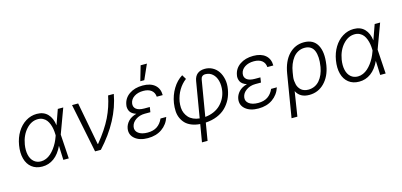

<svg xmlns="http://www.w3.org/2000/svg" viewBox="-79 -1315 4328 2068"><g transform="rotate(-15 2084.5 -281.5)"><path d="M238.6 11.4Q169.7 11 123.2 -25.6Q76.7 -62.1 59.3 -127.1Q41.9 -192.1 55.8 -275.9Q68.9 -356.2 107.2 -419Q145.6 -481.9 202.8 -517.2Q259.9 -552.6 326.3 -552.6Q402.3 -552.6 446.7 -506.2Q491.1 -459.9 500.7 -378.9L560 -545.5H620.7L519.5 -271.3L519.2 -269.5L536.2 0H475.5L469.1 -158.7Q429.7 -73.9 370.7 -30.9Q311.8 12.1 238.6 11.4ZM464.1 -276.6 463.8 -287.3Q463.1 -317.8 458.6 -345.9Q454.2 -373.9 443.9 -401.6Q433.6 -429.3 418.1 -449.4Q402.7 -469.5 378.2 -482.1Q353.7 -494.7 322.8 -494.7Q249.3 -494.7 191.8 -430.6Q134.2 -366.5 117.5 -267.4Q107.2 -203.5 118.4 -153.4Q129.6 -103.3 161.6 -74.9Q193.5 -46.5 241.1 -46.5Q270.6 -46.5 299.2 -58.9Q327.8 -71.4 351.2 -92.3Q374.6 -113.3 395.6 -141.3Q416.5 -169.4 432.2 -199.8Q447.8 -230.1 459.2 -262.4Z M829.5 0 718.8 -545.5H786.9L877.1 -69.2H881.7Q987.9 -199.2 1042.3 -310.5Q1096.6 -421.9 1120.7 -545.5H1184.3Q1132.8 -259.9 894.2 0Z M1515.6 -264.6 1513.8 -253.2H1452.1Q1393.1 -253.2 1349.6 -223Q1306.1 -192.8 1298.7 -147.4Q1291.5 -103.3 1327.8 -76Q1364 -48.7 1430.4 -48.7Q1494 -48.7 1535.9 -76.7Q1577.8 -104.8 1601.9 -159.4H1665.8Q1640.3 -81 1575.3 -35.5Q1510.3 9.9 1417.6 9.9Q1325.3 9.9 1273.1 -34.1Q1220.9 -78.1 1231.9 -146.7Q1239 -189.6 1271.3 -224.6Q1303.6 -259.6 1363.3 -275.9Q1337.4 -283.7 1319.6 -297.1Q1301.8 -310.4 1293.9 -326.2Q1285.9 -342 1283 -360.8Q1280.2 -379.6 1284.4 -398.1Q1296.5 -469.1 1357.1 -510.8Q1417.6 -552.6 1506.7 -552.6Q1593 -552.6 1641.3 -511.5Q1689.6 -470.5 1690 -396.7H1623.6Q1620 -443.9 1587.4 -469.3Q1554.7 -494.7 1498.2 -494.7Q1437.9 -494.7 1397.2 -468Q1356.5 -441.4 1348.7 -397.4Q1342 -356.5 1370.7 -332.7Q1399.5 -308.9 1460.9 -308.9H1522.4ZM1495.4 -603.3 1543.3 -768.5H1613.3L1539.8 -603.3Z M1966.6 204.5 1999.6 8.9Q1947.1 5 1905.9 -11.5Q1864.7 -28.1 1838.8 -54.5Q1812.9 -81 1797.2 -116.5Q1781.6 -152 1779.5 -193.5Q1777.3 -235.1 1784.1 -281.6Q1797.9 -367.5 1841.1 -438.7Q1884.2 -509.9 1947.8 -549L1976.9 -500.7Q1926.8 -462.7 1893.6 -407.1Q1860.4 -351.6 1847.7 -283Q1842.3 -246.8 1844.1 -214.3Q1845.9 -181.8 1858.1 -153.8Q1870.4 -125.7 1890.1 -104.2Q1909.8 -82.7 1940.3 -68.9Q1970.9 -55 2009.6 -51.1L2076.7 -449.9Q2085.2 -501.4 2116.8 -527.2Q2148.4 -552.9 2200.6 -552.9Q2246.4 -552.9 2285 -532.1Q2323.5 -511.4 2348.4 -474.4Q2373.2 -437.5 2383.9 -386.4Q2394.5 -335.2 2383.9 -274.9Q2374.6 -217.3 2350.1 -168.5Q2325.6 -119.7 2286.6 -81.1Q2247.5 -42.6 2190 -19Q2132.5 4.6 2061.8 8.9L2029.1 204.5ZM2072.1 -51.1Q2124.3 -55.8 2168.5 -75.3Q2212.7 -94.8 2243.4 -125.4Q2274.1 -155.9 2293.9 -193.9Q2313.6 -231.9 2320.7 -275.2Q2329.9 -336.3 2316.8 -386.5Q2303.6 -436.8 2270.4 -466.1Q2237.2 -495.4 2190.7 -495.4Q2168.3 -495.4 2155 -483.1Q2141.7 -470.9 2138.8 -449.6Z M2748.9 -264.6 2747.2 -253.2H2685.4Q2626.4 -253.2 2582.9 -223Q2539.4 -192.8 2532 -147.4Q2524.9 -103.3 2561.1 -76Q2597.3 -48.7 2663.7 -48.7Q2727.3 -48.7 2769.2 -76.7Q2811.1 -104.8 2835.2 -159.4H2899.1Q2873.6 -81 2808.6 -35.5Q2743.6 9.9 2650.9 9.9Q2558.6 9.9 2506.4 -34.1Q2454.2 -78.1 2465.2 -146.7Q2472.3 -189.6 2504.6 -224.6Q2536.9 -259.6 2596.6 -275.9Q2570.7 -283.7 2552.9 -297.1Q2535.2 -310.4 2527.2 -326.2Q2519.2 -342 2516.3 -360.8Q2513.5 -379.6 2517.8 -398.1Q2529.8 -469.1 2590.4 -510.8Q2650.9 -552.6 2740.1 -552.6Q2826.3 -552.6 2874.6 -511.5Q2922.9 -470.5 2923.3 -396.7H2856.9Q2853.3 -443.9 2820.7 -469.3Q2788 -494.7 2731.5 -494.7Q2671.2 -494.7 2630.5 -468Q2589.8 -441.4 2582 -397.4Q2575.3 -356.5 2604 -332.7Q2632.8 -308.9 2694.2 -308.9H2755.7Z M2965.9 203.1 3044.4 -272.4Q3066.8 -408.4 3136.4 -480.6Q3206 -552.9 3305 -552.9Q3409.1 -552.9 3453.3 -474.3Q3497.5 -395.6 3476.6 -256.7L3475.1 -247.2Q3455.3 -131 3386.2 -60.4Q3317.1 10.3 3217 10.3Q3114 10.3 3073.9 -70.3L3030.9 203.1ZM3097.7 -220.9Q3094.8 -199.6 3096.9 -178.6Q3099.1 -157.7 3103.5 -138.3Q3108 -119 3118.3 -102.3Q3128.6 -85.6 3142.4 -73.3Q3156.2 -61.1 3176.8 -54.2Q3197.4 -47.2 3222.3 -47.2Q3260.3 -47.2 3292.6 -62.5Q3324.9 -77.8 3348 -105.3Q3371.1 -132.8 3386.7 -168.7Q3402.3 -204.5 3409.8 -247.5L3410.9 -255.3Q3419.7 -308.9 3417.1 -352.8Q3414.4 -396.7 3401.6 -427.9Q3388.8 -459.2 3362.4 -476.2Q3335.9 -493.3 3296.9 -493.3Q3257.5 -493.3 3224.3 -475.9Q3191.1 -458.5 3167.6 -427.9Q3144.2 -397.4 3128.6 -358.1Q3112.9 -318.9 3105.8 -273.1Z M3772 11.4Q3703.1 11 3656.6 -25.6Q3610.1 -62.1 3592.7 -127.1Q3575.3 -192.1 3589.1 -275.9Q3602.3 -356.2 3640.6 -419Q3679 -481.9 3736.2 -517.2Q3793.3 -552.6 3859.7 -552.6Q3935.7 -552.6 3980.1 -506.2Q4024.5 -459.9 4034.1 -378.9L4093.4 -545.5H4154.1L4052.9 -271.3L4052.6 -269.5L4069.6 0H4008.9L4002.5 -158.7Q3963.1 -73.9 3904.1 -30.9Q3845.2 12.1 3772 11.4ZM3997.5 -276.6 3997.2 -287.3Q3996.4 -317.8 3992 -345.9Q3987.6 -373.9 3977.3 -401.6Q3967 -429.3 3951.5 -449.4Q3936.1 -469.5 3911.6 -482.1Q3887.1 -494.7 3856.2 -494.7Q3782.7 -494.7 3725.1 -430.6Q3667.6 -366.5 3650.9 -267.4Q3640.6 -203.5 3651.8 -153.4Q3663 -103.3 3695 -74.9Q3726.9 -46.5 3774.5 -46.5Q3804 -46.5 3832.6 -58.9Q3861.2 -71.4 3884.6 -92.3Q3908 -113.3 3929 -141.3Q3949.9 -169.4 3965.6 -199.8Q3981.2 -230.1 3992.5 -262.4Z"/></g></svg>

Font: Karasuma Gothic
Style: Light Italic
Weight: 300
Italic angle: 9.39998°
Designer: Rasmus Andersson / Ryoko Nishizuka
Foundry: rsms
Version: Version 1.00